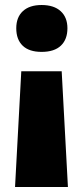

<svg xmlns="http://www.w3.org/2000/svg" viewBox="-20 -583 330 766"><path d="M64.9 -298.8H226.1L251 163.1H40ZM249 -470.2Q249 -425.8 222.9 -400.9Q196.8 -376 146 -376Q96.2 -376 70.6 -400.6Q44.9 -425.3 44.9 -470.2Q44.9 -514.2 71.3 -538.6Q97.7 -563 146 -563Q195.3 -563 222.2 -538.3Q249 -513.7 249 -470.2Z"/></svg>

Font: Sahel Black FD
Style: Black-FD
Weight: 900
Foundry: Saber Rastikerdar (saber.rastikerdar@gmail.com)
Version: Version 3.3.1